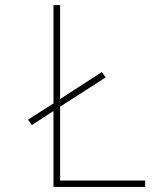

<svg xmlns="http://www.w3.org/2000/svg" viewBox="-20 -734 640 754"><path d="M550 -25V0H190V-298L105 -243L90 -264L190 -328V-714H216V-345L380 -451L395 -430L216 -315V-25Z"/></svg>

Font: Noto Sans Mono UI Thin
Style: Regular
Weight: 250
Monospace: yes
Designer: Monotype Design team
Foundry: Monotype Imaging Inc.
Version: Version 1.000